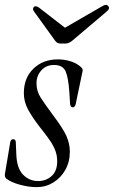

<svg xmlns="http://www.w3.org/2000/svg" viewBox="-35 -760 468 789"><path d="M116 9Q83 9 46.5 -1Q10 -11 -9 -26Q-16 -32 -15 -44L7 -175Q9 -188 19 -188Q30 -188 30 -174L32 -126Q34 -69 59.5 -42.5Q85 -16 122 -16Q154 -16 177 -36.5Q200 -57 200 -97Q200 -120 193 -139.5Q186 -159 171 -181.5Q156 -204 130 -236Q96 -280 79.5 -311.5Q63 -343 63 -377Q63 -440 102.5 -478Q142 -516 203 -516Q230 -516 255.5 -508Q281 -500 298 -484Q307 -477 304 -466L276 -332Q273 -319 264 -319Q255 -319 253 -333L250 -381Q246 -441 234.5 -467Q223 -493 187 -493Q155 -493 135 -471Q115 -449 115 -418Q115 -385 133 -357.5Q151 -330 182 -288Q223 -234 237.5 -202Q252 -170 252 -137Q252 -95 233.5 -62Q215 -29 184 -10Q153 9 116 9ZM214 -581Q200 -581 192 -592L104 -714Q98 -723 103 -730Q110 -739 125 -729L232 -646L386 -735Q402 -745 410 -735Q418 -725 405 -714L261 -592Q247 -581 233 -581Z"/></svg>

Font: Instrument Serif
Style: Italic
Weight: 400
Italic angle: -13°
Designer: Rodrigo Fuenzalida
Foundry: fragTYPE
Version: Version 1.000; ttfautohint (v1.8.4.7-5d5b);gftools[0.9.27]